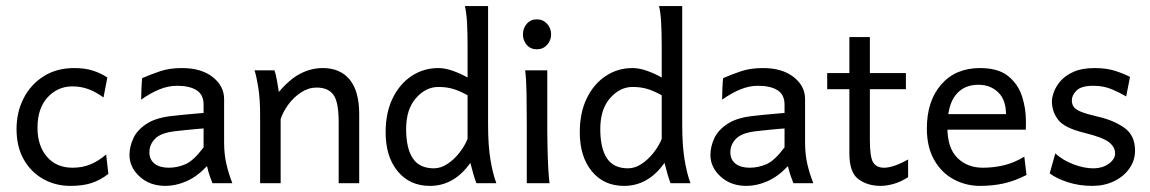

<svg xmlns="http://www.w3.org/2000/svg" viewBox="-20 -606 3805 635"><path d="M212.4 8.8Q163.6 8.8 123 -13.9Q82.5 -36.6 58.6 -78.6Q34.7 -120.6 34.7 -179.2Q34.7 -234.9 57.9 -280.5Q81.1 -326.2 124 -353.5Q167 -380.9 225.1 -380.9Q261.7 -380.9 288.3 -372.1Q314.9 -363.3 335 -349.6L322.3 -283.7Q297.4 -301.8 272.7 -311Q248 -320.3 219.7 -320.3Q170.9 -320.3 137.5 -284.2Q104 -248 104 -183.1Q104 -124 135.3 -87.6Q166.5 -51.3 219.7 -51.3Q252.9 -51.3 280 -62.7Q307.1 -74.2 331.1 -95.2L338.4 -30.8Q311 -9.8 282.2 -0.5Q253.4 8.8 212.4 8.8Z M527.3 8.8Q475.6 8.8 441.9 -22Q408.2 -52.7 408.2 -93.3Q408.2 -121.1 421.1 -148.9Q434.1 -176.8 466.1 -197.3Q498 -217.8 554.7 -223.1Q567.4 -224.6 587.9 -226.6Q608.4 -228.5 627.2 -230.2Q646 -231.9 653.3 -232.4V-259.8Q653.3 -293 630.1 -307.6Q606.9 -322.3 565.4 -322.3Q536.6 -322.3 507.6 -310.5Q478.5 -298.8 446.8 -276.4Q446.8 -288.6 447.8 -312.3Q448.7 -335.9 450.2 -347.7Q478.5 -359.9 509.5 -370.4Q540.5 -380.9 582 -380.9Q645.5 -380.9 683.3 -351.3Q721.2 -321.8 721.2 -278.3V-135.3Q721.2 -95.7 728.8 -63.2Q736.3 -30.8 748.5 0H682.6Q679.2 -8.8 673.8 -23.9Q668.5 -39.1 664.6 -56.6Q631.8 -22 596.7 -6.6Q561.5 8.8 527.3 8.8ZM538.1 -51.3Q566.4 -51.3 593.5 -63Q620.6 -74.7 653.3 -118.7V-181.2Q644.5 -180.7 626.2 -179Q607.9 -177.2 588.9 -175.3Q569.8 -173.3 558.1 -171.9Q511.7 -166.5 492.9 -147.2Q474.1 -127.9 474.1 -102.5Q474.1 -78.1 491.2 -64.7Q508.3 -51.3 538.1 -51.3Z M840.3 0Q840.3 0 840.3 -24.4Q840.3 -48.8 840.3 -85.7Q840.3 -122.6 840.3 -160.4Q840.3 -198.2 840.3 -225.1Q840.3 -278.8 834.2 -316.7Q828.1 -354.5 821.8 -373.5H887.7Q892.1 -361.8 896.2 -338.4Q900.4 -314.9 902.3 -301.8Q937.5 -343.8 973.1 -362.3Q1008.8 -380.9 1047.4 -380.9Q1105.5 -380.9 1136.7 -342.5Q1168 -304.2 1168 -228.5Q1168 -210.4 1168 -181.9Q1168 -153.3 1168 -122.1Q1168 -90.8 1168 -63Q1168 -35.2 1168 -17.6Q1168 0 1168 0H1100.1Q1100.1 0 1100.1 -23.7Q1100.1 -47.4 1100.1 -81.8Q1100.1 -116.2 1100.1 -149.2Q1100.1 -182.1 1100.1 -201.2Q1100.1 -270 1082.3 -293.2Q1064.5 -316.4 1026.9 -316.4Q1000.5 -316.4 976.3 -300.8Q952.1 -285.2 934.3 -261.2Q916.5 -237.3 908.2 -212.4V0Z M1401.9 8.8Q1335 8.8 1295.2 -39.6Q1255.4 -87.9 1255.4 -168.5Q1255.4 -233.4 1278.6 -281Q1301.8 -328.6 1341.3 -354.7Q1380.9 -380.9 1429.7 -380.9Q1452.6 -380.9 1479 -371.3Q1505.4 -361.8 1526.4 -349.6V-452.1Q1526.4 -496.1 1524.7 -529.5Q1522.9 -563 1517.6 -585.9H1594.2V-193.8Q1594.2 -124.5 1602.1 -77.6Q1609.9 -30.8 1621.6 0H1555.7Q1551.8 -9.3 1546.1 -28.3Q1540.5 -47.4 1535.6 -67.4Q1481.9 8.8 1401.9 8.8ZM1415 -49.3Q1437.5 -49.3 1459.2 -63.5Q1481 -77.6 1498.8 -100.1Q1516.6 -122.6 1526.4 -146.5V-291Q1499.5 -305.7 1478.3 -312Q1457 -318.4 1429.7 -318.4Q1388.2 -318.4 1355.7 -281.5Q1323.2 -244.6 1323.2 -179.2Q1323.2 -115.7 1345.2 -82.5Q1367.2 -49.3 1415 -49.3Z M1722.2 0Q1722.2 0 1722.2 -19.8Q1722.2 -39.6 1722.2 -70.3Q1722.2 -101.1 1722.2 -134.3Q1722.2 -167.5 1722.2 -193.8Q1722.2 -247.6 1721.4 -296.1Q1720.7 -344.7 1716.8 -373.5H1790V-173.8Q1790 -150.4 1790.8 -116.9Q1791.5 -83.5 1793.2 -51.5Q1794.9 -19.5 1797.4 0ZM1755.4 -442.9Q1734.9 -442.9 1722.2 -457.5Q1709.5 -472.2 1709.5 -492.2Q1709.5 -512.7 1722.2 -527.3Q1734.9 -542 1755.4 -542Q1775.9 -542 1789.3 -527.3Q1802.7 -512.7 1802.7 -492.2Q1802.7 -472.2 1789.3 -457.5Q1775.9 -442.9 1755.4 -442.9Z M2043.9 8.8Q1977.1 8.8 1937.3 -39.6Q1897.5 -87.9 1897.5 -168.5Q1897.5 -233.4 1920.7 -281Q1943.8 -328.6 1983.4 -354.7Q2022.9 -380.9 2071.8 -380.9Q2094.7 -380.9 2121.1 -371.3Q2147.5 -361.8 2168.5 -349.6V-452.1Q2168.5 -496.1 2166.7 -529.5Q2165 -563 2159.7 -585.9H2236.3V-193.8Q2236.3 -124.5 2244.1 -77.6Q2252 -30.8 2263.7 0H2197.8Q2193.8 -9.3 2188.2 -28.3Q2182.6 -47.4 2177.7 -67.4Q2124 8.8 2043.9 8.8ZM2057.1 -49.3Q2079.6 -49.3 2101.3 -63.5Q2123 -77.6 2140.9 -100.1Q2158.7 -122.6 2168.5 -146.5V-291Q2141.6 -305.7 2120.4 -312Q2099.1 -318.4 2071.8 -318.4Q2030.3 -318.4 1997.8 -281.5Q1965.3 -244.6 1965.3 -179.2Q1965.3 -115.7 1987.3 -82.5Q2009.3 -49.3 2057.1 -49.3Z M2448.7 8.8Q2397 8.8 2363.3 -22Q2329.6 -52.7 2329.6 -93.3Q2329.6 -121.1 2342.5 -148.9Q2355.5 -176.8 2387.5 -197.3Q2419.4 -217.8 2476.1 -223.1Q2488.8 -224.6 2509.3 -226.6Q2529.8 -228.5 2548.6 -230.2Q2567.4 -231.9 2574.7 -232.4V-259.8Q2574.7 -293 2551.5 -307.6Q2528.3 -322.3 2486.8 -322.3Q2458 -322.3 2429 -310.5Q2399.9 -298.8 2368.2 -276.4Q2368.2 -288.6 2369.1 -312.3Q2370.1 -335.9 2371.6 -347.7Q2399.9 -359.9 2430.9 -370.4Q2461.9 -380.9 2503.4 -380.9Q2566.9 -380.9 2604.7 -351.3Q2642.6 -321.8 2642.6 -278.3V-135.3Q2642.6 -95.7 2650.1 -63.2Q2657.7 -30.8 2669.9 0H2604Q2600.6 -8.8 2595.2 -23.9Q2589.8 -39.1 2585.9 -56.6Q2553.2 -22 2518.1 -6.6Q2482.9 8.8 2448.7 8.8ZM2459.5 -51.3Q2487.8 -51.3 2514.9 -63Q2542 -74.7 2574.7 -118.7V-181.2Q2565.9 -180.7 2547.6 -179Q2529.3 -177.2 2510.3 -175.3Q2491.2 -173.3 2479.5 -171.9Q2433.1 -166.5 2414.3 -147.2Q2395.5 -127.9 2395.5 -102.5Q2395.5 -78.1 2412.6 -64.7Q2429.7 -51.3 2459.5 -51.3Z M2892.6 8.8Q2849.6 8.8 2819.3 -13.2Q2789.1 -35.2 2789.1 -98.6V-483.4H2856.9V-142.6Q2856.9 -86.4 2867.9 -68.8Q2878.9 -51.3 2903.8 -51.3Q2934.6 -51.3 2983.4 -78.6V-20Q2958 -3.9 2934.8 2.4Q2911.6 8.8 2892.6 8.8ZM2715.8 -311V-364.3H2976.1V-311Z M3221.2 8.8Q3174.8 8.8 3134.5 -12.7Q3094.2 -34.2 3069.8 -76.7Q3045.4 -119.1 3045.4 -181.2Q3045.4 -272 3092.8 -326.4Q3140.1 -380.9 3221.2 -380.9Q3281.7 -380.9 3314.5 -354.2Q3347.2 -327.6 3360.1 -287.6Q3373 -247.6 3373 -206.1Q3373 -201.2 3373 -191.9Q3373 -182.6 3372.6 -177.2H3100.1V-228.5H3307.1Q3307.1 -275.9 3281.2 -300.8Q3255.4 -325.7 3215.8 -325.7Q3167.5 -325.7 3140.4 -291.5Q3113.3 -257.3 3113.3 -184.6Q3113.3 -116.7 3146.2 -84Q3179.2 -51.3 3230.5 -51.3Q3265.6 -51.3 3299.8 -59.3Q3334 -67.4 3367.7 -87.9L3375 -27.3Q3335.9 -7.3 3299.6 0.7Q3263.2 8.8 3221.2 8.8Z M3592.8 8.8Q3548.3 8.8 3510.7 -3.7Q3473.1 -16.1 3451.7 -32.7L3470.2 -98.6Q3494.6 -76.2 3530 -62.7Q3565.4 -49.3 3594.7 -49.3Q3626.5 -49.3 3647.2 -64.5Q3668 -79.6 3668 -98.6Q3668 -119.1 3648.2 -135.3Q3628.4 -151.4 3566.9 -166.5Q3500.5 -182.6 3479.7 -209.7Q3459 -236.8 3459 -271Q3459 -283.7 3465.6 -302Q3472.2 -320.3 3487.8 -338.4Q3503.4 -356.4 3531 -368.7Q3558.6 -380.9 3600.1 -380.9Q3640.1 -380.9 3669.2 -371.3Q3698.2 -361.8 3717.3 -351.6L3704.6 -287.1Q3686 -298.3 3658.2 -310.3Q3630.4 -322.3 3596.2 -322.3Q3556.2 -322.3 3540.5 -306.6Q3524.9 -291 3524.9 -274.4Q3524.9 -261.7 3531 -252.7Q3537.1 -243.7 3555.9 -236.1Q3574.7 -228.5 3612.8 -219.7Q3662.6 -208.5 3698.2 -183.6Q3733.9 -158.7 3733.9 -107.9Q3733.9 -75.2 3715.1 -48.6Q3696.3 -22 3664.3 -6.6Q3632.3 8.8 3592.8 8.8Z"/></svg>

Font: Harmattan
Style: Regular
Weight: 400
Designer: George W. Nuss III and SIL International
Foundry: SIL International
Version: Version 4.000